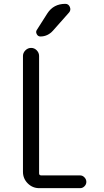

<svg xmlns="http://www.w3.org/2000/svg" viewBox="-20 -980 540 1000"><path d="M184.6 0Q149.4 0 124.5 -24.9Q99.6 -49.8 99.6 -85V-688.5Q99.6 -705.1 112.3 -717.8Q125 -730.5 142.1 -730.5Q159.2 -730.5 171.4 -717.8Q183.6 -705.1 183.6 -688.5V-77.1Q183.6 -66.4 195.3 -66.4H397.5Q410.2 -66.4 419.9 -56.2Q429.7 -45.9 429.7 -32.7Q429.7 -19.5 419.9 -9.8Q410.2 0 397.5 0ZM226.6 -910.2Q258.8 -960 320.3 -960Q336.9 -960 343.8 -943.8Q350.6 -927.7 339.8 -915L255.9 -820.3Q228.5 -790 190.4 -790Q177.7 -790 171.4 -802.2Q165 -814.5 171.9 -824.2Z"/></svg>

Font: Rounded-X Mgen+ 1mn regular
Style: Regular
Weight: 400
Designer: [Source Han Sans]
Ryoko NISHIZUKA  (kana & ideographs); Paul D. Hunt (Latin, Greek & Cyrillic); Wenlong ZHANG  (bopomofo
Version: Version 1.059.20150602